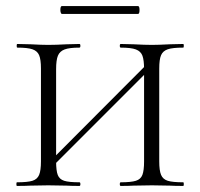

<svg xmlns="http://www.w3.org/2000/svg" viewBox="-20 -613 660 633"><path d="M378 -456Q375 -456 375 -462Q375 -468 378 -468L420 -467Q458 -465 481 -465Q502 -465 540 -467L584 -468Q586 -468 586 -462Q586 -456 584 -456Q549 -456 533 -450.5Q517 -445 511 -431Q505 -417 505 -387V-81Q505 -51 511 -36.5Q517 -22 533 -17Q549 -12 584 -12Q586 -12 586 -6Q586 0 584 0Q556 0 540 -1L481 -2L420 -1Q405 0 378 0Q375 0 375 -6Q375 -12 378 -12Q412 -12 428 -17Q444 -22 449.5 -36.5Q455 -51 455 -81V-385Q455 -415 449.5 -429.5Q444 -444 428 -450Q412 -456 378 -456ZM129 -65 476 -413 489 -400 142 -53ZM37 -456Q35 -456 35 -462Q35 -468 37 -468L81 -467Q117 -465 139 -465Q164 -465 200 -467L242 -468Q245 -468 245 -462Q245 -456 242 -456Q209 -456 193 -450Q177 -444 171 -429.5Q165 -415 165 -385V-81Q165 -50 170.5 -36Q176 -22 191.5 -17Q207 -12 242 -12Q245 -12 245 -6Q245 0 242 0Q215 0 200 -1L139 -2L80 -1Q64 0 36 0Q34 0 34 -6Q34 -12 36 -12Q71 -12 87 -17Q103 -22 109 -36.5Q115 -51 115 -81V-387Q115 -417 109 -431Q103 -445 87 -450.5Q71 -456 37 -456ZM179 -580Q179 -593 184 -593H435Q440 -593 440 -580Q440 -567 435 -567H184Q182 -567 180.5 -571Q179 -575 179 -580Z"/></svg>

Font: Cormorant Unicase Light
Style: Regular
Weight: 300
Designer: Christian Thalmann (Catharsis Fonts)
Foundry: Catharsis Fonts
Version: Version 4.000